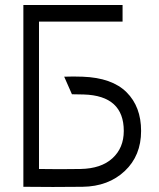

<svg xmlns="http://www.w3.org/2000/svg" viewBox="-20 -753 640 774"><path d="M474.1 -732.9V-666H137.2V-71.8Q220.7 -70.3 304.2 -71.8Q387.7 -73.2 433.3 -115Q479 -156.7 479 -225.1Q479 -367.2 317.9 -372.1Q292 -373 270 -373L238.8 -443.8Q275.4 -445.3 313 -443.8Q431.6 -439.5 490.2 -381.1Q548.8 -322.8 548.8 -225.1Q548.8 -125.5 482.9 -63.5Q417 -1.5 313 0Q192.9 1.5 74.2 0V-732.9Z"/></svg>

Font: Kreadon
Style: Regular
Weight: 400
Designer: kohakuno
Foundry: StudioGnu
Version: Version 1.000;Glyphs 3.1.2 (3151)